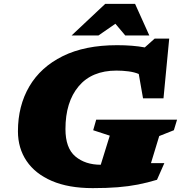

<svg xmlns="http://www.w3.org/2000/svg" viewBox="-20 -955 940 990"><path d="M789.5 -28Q740 -13 691.5 -3.5Q643 6 587 10.5Q531 15 458 15Q333.5 15 247.5 -22Q161.5 -59 117 -125Q72.5 -191 72.5 -278Q72.5 -409 131 -509Q189.5 -609 303.5 -665.5Q417.5 -722 583.5 -722Q665 -722 726.5 -710.5L777.5 -756H852.5L823 -448H717.5L695.5 -573.5Q673 -583 642.8 -587Q612.5 -591 580.5 -591Q453.5 -591 385.5 -510Q317.5 -429 317.5 -289.5Q317.5 -191.5 368.5 -148.5Q419.5 -105.5 499.5 -105.5L546 -255.5L460.5 -283.5L476 -338H893L876.5 -283.5L801 -253.5L758.5 -114H827.5ZM349 -772 522.5 -935H676.5L750 -772H626L575 -832.5L487.5 -772Z"/></svg>

Font: Newsreader 6pt ExtraBold
Style: Italic
Weight: 800
Italic angle: -17°
Designer: Hugues Gentile
Foundry: Production Type
Version: Version 1.003; ttfautohint (v1.8.3)